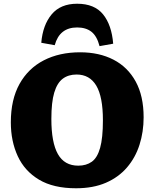

<svg xmlns="http://www.w3.org/2000/svg" viewBox="-20 -994 827 1028"><path d="M387 14Q266 14 189 -32Q112 -78 75 -158Q38 -238 38 -339Q38 -461 84.5 -544.5Q131 -628 214.5 -671Q298 -714 409 -714Q511 -714 587.5 -674.5Q664 -635 706.5 -557.5Q749 -480 749 -366Q749 -288 727 -219Q705 -150 660 -97.5Q615 -45 547 -15.5Q479 14 387 14ZM399 -107Q442 -107 471.5 -128Q501 -149 516 -202Q531 -255 531 -350Q531 -476 495.5 -535.5Q460 -595 390 -595Q346 -595 316 -572.5Q286 -550 270.5 -498.5Q255 -447 255 -357Q255 -231 290 -169Q325 -107 399 -107ZM393 -974Q486 -974 532 -917Q578 -860 586 -760L513 -747Q499 -801 469.5 -824Q440 -847 393 -847Q299 -847 273 -752L201 -765Q209 -860 256.5 -917Q304 -974 393 -974Z"/></svg>

Font: Literata 12pt ExtraBold
Style: Regular
Weight: 800
Designer: Latin by Veronika Burian and Jose Scaglione. Greek by Irene Vlachou. Cyrillic by Vera Evstafieva.
Foundry: TypeTogether
Version: Version 3.002